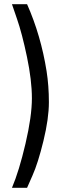

<svg xmlns="http://www.w3.org/2000/svg" viewBox="-20 -770 304 915"><path d="M202 -431Q213 -361 213 -283Q213 -205 187 -98.5Q161 8 135 66L109 125H37Q71 45 101.5 -85.5Q132 -216 132 -301.5Q132 -387 108.5 -499Q85 -611 61 -680L37 -750H109Q175 -601 202 -431Z"/></svg>

Font: TitilliumWeb-Regular
Style: Regular
Weight: 400
Version: Version 1.001;PS 57.000;hotconv 1.0.70;makeotf.lib2.5.55311